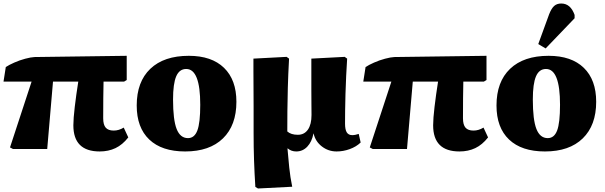

<svg xmlns="http://www.w3.org/2000/svg" viewBox="-24 -849 3448 1094"><path d="M544 14Q394 14 394 -135Q394 -173 402 -240.5Q410 -308 422 -384H278L245 0H50L33 -9L156 -384H-4L9 -467Q27 -479 57.5 -492.5Q88 -506 120 -514.5Q152 -523 173 -524L698 -531V-393L683 -384H566Q565 -338 564.5 -290Q564 -242 564 -175Q564 -138 578.5 -121.5Q593 -105 624 -105Q653 -105 681 -122L707 -66Q674 -24 634 -5Q594 14 544 14Z M1031 14Q898 14 826.5 -54Q755 -122 755 -248Q755 -383 832.5 -457Q910 -531 1052 -531Q1182 -531 1252.5 -462.5Q1323 -394 1323 -269Q1323 -135 1246.5 -60.5Q1170 14 1031 14ZM1047 -62Q1084 -62 1100.5 -105.5Q1117 -149 1117 -252Q1117 -456 1037 -456Q998 -456 980 -414Q962 -372 962 -282Q962 -166 982.5 -114Q1003 -62 1047 -62Z M1446 225 1431 216Q1426 139 1423.5 64.5Q1421 -10 1421 -90Q1421 -110 1421 -150Q1421 -190 1421 -240.5Q1421 -291 1420.5 -343.5Q1420 -396 1420 -441.5Q1420 -487 1420 -515L1609 -525L1623 -515Q1618 -423 1616 -349.5Q1614 -276 1613.5 -215.5Q1613 -155 1613 -100Q1634 -81 1673 -81Q1710 -81 1730.5 -110.5Q1751 -140 1751 -194Q1751 -214 1750.5 -252.5Q1750 -291 1750 -338.5Q1750 -386 1750 -433Q1750 -480 1750 -515L1940 -525L1954 -515Q1951 -470 1948.5 -417.5Q1946 -365 1944.5 -313.5Q1943 -262 1942.5 -218Q1942 -174 1942 -145Q1942 -110 1952 -94.5Q1962 -79 1983 -79Q1993 -79 2001.5 -81Q2010 -83 2020 -86L2031 -37Q2006 -13 1969 0.5Q1932 14 1894 14Q1847 14 1810 -14.5Q1773 -43 1763 -88H1762Q1753 -41 1727 -13.5Q1701 14 1664 14Q1636 14 1616 -3H1614Q1618 48 1624 105Q1630 162 1641 215Z M2594 14Q2444 14 2444 -135Q2444 -173 2452 -240.5Q2460 -308 2472 -384H2328L2295 0H2100L2083 -9L2206 -384H2046L2059 -467Q2077 -479 2107.5 -492.5Q2138 -506 2170 -514.5Q2202 -523 2223 -524L2748 -531V-393L2733 -384H2616Q2615 -338 2614.5 -290Q2614 -242 2614 -175Q2614 -138 2628.5 -121.5Q2643 -105 2674 -105Q2703 -105 2731 -122L2757 -66Q2724 -24 2684 -5Q2644 14 2594 14Z M3081 14Q2948 14 2876.5 -54Q2805 -122 2805 -248Q2805 -383 2882.5 -457Q2960 -531 3102 -531Q3232 -531 3302.5 -462.5Q3373 -394 3373 -269Q3373 -135 3296.5 -60.5Q3220 14 3081 14ZM3097 -62Q3134 -62 3150.5 -105.5Q3167 -149 3167 -252Q3167 -456 3087 -456Q3048 -456 3030 -414Q3012 -372 3012 -282Q3012 -166 3032.5 -114Q3053 -62 3097 -62ZM3085 -573 3043 -598 3105 -768Q3118 -801 3133.5 -815Q3149 -829 3174 -829Q3227 -829 3250 -764V-745Z"/></svg>

Font: Literata 36pt ExtraBold
Style: Regular
Weight: 800
Designer: Latin by Veronika Burian and Jose Scaglione. Greek by Irene Vlachou. Cyrillic by Vera Evstafieva.
Foundry: TypeTogether
Version: Version 3.002